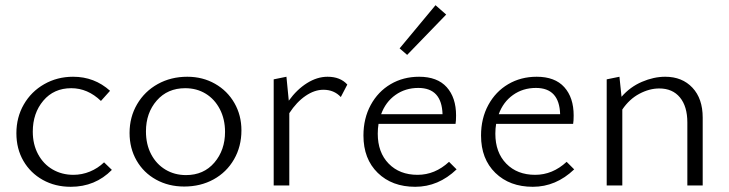

<svg xmlns="http://www.w3.org/2000/svg" viewBox="-20 -713 2801 738"><path d="M43 -201Q43 -262 71.5 -311.5Q100 -361 150 -389.5Q200 -418 261 -418Q343 -418 403 -364L368 -325Q317 -374 254 -374Q187 -374 146.5 -326Q106 -278 106 -207Q106 -158 126.5 -120Q147 -82 182.5 -61.5Q218 -41 262 -41Q295 -41 325.5 -53.5Q356 -66 380 -89L410 -60Q346 5 252 5Q192 5 144.5 -21.5Q97 -48 70 -94.5Q43 -141 43 -201Z M478 -202Q478 -263 507 -312.5Q536 -362 586.5 -390Q637 -418 700 -418Q759 -418 806.5 -391Q854 -364 881 -317Q908 -270 908 -212Q908 -150 879.5 -100.5Q851 -51 801 -23.5Q751 4 688 4Q628 4 580 -22.5Q532 -49 505 -96Q478 -143 478 -202ZM845 -206Q845 -255 825 -293.5Q805 -332 770.5 -353Q736 -374 692 -374Q624 -374 582.5 -326.5Q541 -279 541 -208Q541 -158 561 -120Q581 -82 616 -61Q651 -40 695 -40Q763 -40 804 -88Q845 -136 845 -206Z M1315 -388 1290 -340Q1264 -368 1223 -368Q1189 -368 1154.5 -344.5Q1120 -321 1092 -278V0H1032V-408L1081 -418L1090 -326Q1121 -369 1160 -393.5Q1199 -418 1239 -418Q1288 -418 1315 -388Z M1735 -62Q1665 5 1576 5Q1487 5 1432 -48.5Q1377 -102 1377 -192Q1377 -258 1405 -309.5Q1433 -361 1481.5 -389.5Q1530 -418 1591 -418Q1661 -418 1697 -378Q1733 -338 1733 -269Q1733 -248 1731 -237H1435Q1432 -219 1432 -199Q1432 -127 1474 -84Q1516 -41 1585 -41Q1652 -41 1706 -91ZM1445 -274H1681Q1678 -375 1588 -375Q1538 -375 1500 -348Q1462 -321 1445 -274ZM1516 -527 1654 -693 1695 -657 1545 -502Z M2187 -62Q2117 5 2028 5Q1939 5 1884 -48.5Q1829 -102 1829 -192Q1829 -258 1857 -309.5Q1885 -361 1933.5 -389.5Q1982 -418 2043 -418Q2113 -418 2149 -378Q2185 -338 2185 -269Q2185 -248 2183 -237H1887Q1884 -219 1884 -199Q1884 -127 1926 -84Q1968 -41 2037 -41Q2104 -41 2158 -91ZM1897 -274H2133Q2130 -375 2040 -375Q1990 -375 1952 -348Q1914 -321 1897 -274Z M2681 -261V0H2622V-242Q2622 -304 2593.5 -338.5Q2565 -373 2514 -373Q2476 -373 2437.5 -352.5Q2399 -332 2372 -292V0H2312V-408L2361 -418L2369 -341Q2402 -379 2447.5 -398.5Q2493 -418 2537 -418Q2602 -418 2641.5 -376Q2681 -334 2681 -261Z"/></svg>

Font: Ysabeau Semilight
Style: Regular
Weight: 300
Designer: Christian Thalmann (Catharsis Fonts)
Version: Version 0.003